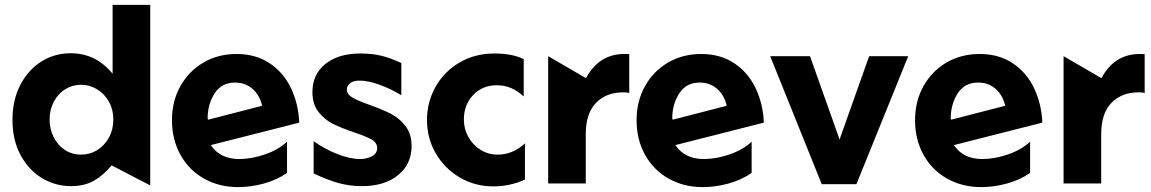

<svg xmlns="http://www.w3.org/2000/svg" viewBox="-20 -751 4710 786"><path d="M595 -731H441V-449Q373 -533 269 -533Q204 -533 150 -499.5Q96 -466 63.5 -404Q31 -342 31 -260Q31 -179 63.5 -117.5Q96 -56 151 -22.5Q206 11 271 11Q326 11 365 -11.5Q404 -34 437 -74L595 8ZM183 -261Q183 -302 200.5 -335Q218 -368 247.5 -386Q277 -404 312 -404Q347 -404 377.5 -385.5Q408 -367 426 -334.5Q444 -302 444 -262Q444 -221 426 -188Q408 -155 378 -136.5Q348 -118 312 -118Q274 -118 244.5 -138Q215 -158 199 -191Q183 -224 183 -261Z M959 -100Q881 -100 843 -157L1205 -249Q1202 -325 1171.5 -389.5Q1141 -454 1084 -492Q1027 -530 949 -530Q872 -530 812 -494.5Q752 -459 718 -397.5Q684 -336 684 -259Q684 -180 718.5 -117.5Q753 -55 815 -20Q877 15 955 15Q1006 15 1059.5 0.5Q1113 -14 1155 -43V-171Q1120 -138 1065 -119Q1010 -100 959 -100ZM942 -413Q984 -413 1013.5 -387.5Q1043 -362 1053 -318L832 -261L830 -266Q830 -324 858.5 -368.5Q887 -413 942 -413Z M1454 -100Q1412 -100 1359.5 -121Q1307 -142 1264 -173V-41Q1319 -15 1364.5 -2Q1410 11 1462 11Q1554 11 1609.5 -34Q1665 -79 1665 -154Q1665 -203 1639.5 -235.5Q1614 -268 1579.5 -285.5Q1545 -303 1492 -322Q1444 -339 1422 -352Q1400 -365 1400 -385Q1400 -401 1414 -411Q1428 -421 1453 -421Q1488 -421 1535.5 -403.5Q1583 -386 1623 -361V-493Q1578 -514 1540 -523Q1502 -532 1454 -532Q1366 -532 1312.5 -489.5Q1259 -447 1259 -374Q1259 -324 1284 -292.5Q1309 -261 1343 -244Q1377 -227 1430 -209Q1478 -193 1501 -180Q1524 -167 1524 -145Q1524 -122 1502 -111Q1480 -100 1454 -100Z M2004 -532Q1924 -532 1861 -495Q1798 -458 1763 -395.5Q1728 -333 1728 -260Q1728 -185 1764 -123Q1800 -61 1862 -24.5Q1924 12 2000 12Q2035 12 2068.5 4.5Q2102 -3 2129 -16V-164Q2079 -118 2017 -118Q1979 -118 1947.5 -137.5Q1916 -157 1897.5 -190Q1879 -223 1879 -262Q1879 -322 1917 -362Q1955 -402 2014 -402Q2046 -402 2072.5 -390.5Q2099 -379 2124 -356V-509Q2077 -532 2004 -532Z M2536 -530Q2432 -530 2379 -431L2224 -521V0H2378V-202Q2378 -287 2420 -330Q2462 -373 2531 -373Q2550 -373 2556 -370V-529Q2550 -530 2536 -530Z M2861 -100Q2783 -100 2745 -157L3107 -249Q3104 -325 3073.5 -389.5Q3043 -454 2986 -492Q2929 -530 2851 -530Q2774 -530 2714 -494.5Q2654 -459 2620 -397.5Q2586 -336 2586 -259Q2586 -180 2620.5 -117.5Q2655 -55 2717 -20Q2779 15 2857 15Q2908 15 2961.5 0.5Q3015 -14 3057 -43V-171Q3022 -138 2967 -119Q2912 -100 2861 -100ZM2844 -413Q2886 -413 2915.5 -387.5Q2945 -362 2955 -318L2734 -261L2732 -266Q2732 -324 2760.5 -368.5Q2789 -413 2844 -413Z M3698 -521H3538L3417 -180L3296 -521H3133L3344 3H3486Z M4001 -100Q3923 -100 3885 -157L4247 -249Q4244 -325 4213.5 -389.5Q4183 -454 4126 -492Q4069 -530 3991 -530Q3914 -530 3854 -494.5Q3794 -459 3760 -397.5Q3726 -336 3726 -259Q3726 -180 3760.5 -117.5Q3795 -55 3857 -20Q3919 15 3997 15Q4048 15 4101.5 0.5Q4155 -14 4197 -43V-171Q4162 -138 4107 -119Q4052 -100 4001 -100ZM3984 -413Q4026 -413 4055.5 -387.5Q4085 -362 4095 -318L3874 -261L3872 -266Q3872 -324 3900.5 -368.5Q3929 -413 3984 -413Z M4646 -530Q4542 -530 4489 -431L4334 -521V0H4488V-202Q4488 -287 4530 -330Q4572 -373 4641 -373Q4660 -373 4666 -370V-529Q4660 -530 4646 -530Z"/></svg>

Font: Geom
Style: Bold
Weight: 700
Version: Version 1.102